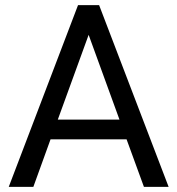

<svg xmlns="http://www.w3.org/2000/svg" viewBox="-20 -731 692 751"><path d="M639.6 0 367.7 -710.9H285.2L14.2 0H110.4L177.7 -186H475.1L543 0ZM326.7 -594.7 447.3 -263.2H206.1Z"/></svg>

Font: Vazirmatn
Style: Regular
Weight: 400
Designer: Saber Rastikerdar
Foundry: Saber Rastikerdar
Version: Version 33.003